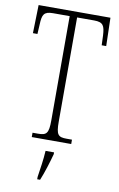

<svg xmlns="http://www.w3.org/2000/svg" viewBox="-101 -769 650 1045"><g transform="rotate(10 224.0 -246.5)"><path d="M113 0H331V-24H302C254 -24 243 -35 243 -109V-684H337C388 -684 396 -665 399 -612L401 -558H426L422 -714H25L21 -558H46L49 -612C51 -665 59 -684 110 -684H202V-108C202 -35 190 -24 143 -24H113ZM182 208V221H198C215 181 236 113 247 71V61H200C197 113 189 160 182 208Z"/></g></svg>

Font: Noto Serif Armenian ExtraCondensed ExtraLight
Style: Regular
Weight: 200
Width: 2
Designer: Monotype Design Team
Foundry: Monotype Imaging Inc.
Version: Version 2.008